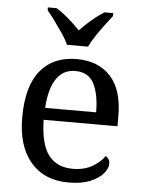

<svg xmlns="http://www.w3.org/2000/svg" viewBox="-54 -810 644 863"><g transform="rotate(5 267.5 -378.0)"><path d="M287 10Q178 10 116.5 -62Q55 -134 55 -264Q55 -404 113 -475Q171 -546 277 -546Q374 -546 429.5 -486Q485 -426 485 -307V-261H152Q154 -152 191.5 -102.5Q229 -53 301 -53Q353 -53 389.5 -74.5Q426 -96 444 -123Q451 -120 457 -111Q463 -102 463 -89Q463 -69 444 -46Q425 -23 386 -6.5Q347 10 287 10ZM384 -315Q384 -395 359.5 -443.5Q335 -492 275 -492Q220 -492 189.5 -446.5Q159 -401 154 -315ZM227 -606Q217 -629 199 -655.5Q181 -682 162 -708Q143 -734 127 -753V-766H166Q185 -755 204 -739.5Q223 -724 241 -707.5Q259 -691 274 -675Q289 -691 307 -707.5Q325 -724 344.5 -739.5Q364 -755 383 -766H422V-753Q407 -734 387.5 -708Q368 -682 350.5 -655.5Q333 -629 322 -606Z"/></g></svg>

Font: Noto Serif Kannada
Style: Regular
Weight: 400
Designer: Universal Thirst, Indian Type Foundry and the Monotype Design Team
Foundry: Monotype Imaging Inc.
Version: Version 2.003